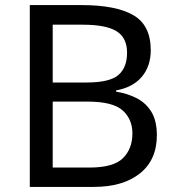

<svg xmlns="http://www.w3.org/2000/svg" viewBox="-20 -734 690 754"><path d="M301 -714Q435 -714 503.5 -674.5Q572 -635 572 -537Q572 -474 537 -432.5Q502 -391 436 -379V-374Q481 -367 517.5 -348Q554 -329 575 -294Q596 -259 596 -203Q596 -106 529.5 -53Q463 0 348 0H97V-714ZM319 -410Q411 -410 445 -439.5Q479 -469 479 -527Q479 -586 437.5 -611.5Q396 -637 305 -637H187V-410ZM187 -335V-76H331Q426 -76 463 -113Q500 -150 500 -210Q500 -266 461.5 -300.5Q423 -335 324 -335Z"/></svg>

Font: Noto Sans Tangsa
Style: Regular
Weight: 400
Designer: David Williams
Foundry: Google LLC
Version: Version 1.504